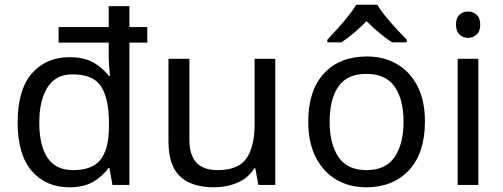

<svg xmlns="http://www.w3.org/2000/svg" viewBox="-20 -786 2138 816"><path d="M275 10Q175 10 115 -59.5Q55 -129 55 -265Q55 -405 115.5 -474Q176 -543 275 -543Q338 -543 377.5 -520Q417 -497 442 -464H448Q446 -477 444 -502.5Q442 -528 442 -544V-605H229V-671H442V-760H530V-671H606V-605H530V0H458L445 -72H441Q417 -38 377 -14Q337 10 275 10ZM290 -63Q374 -63 408.5 -109Q443 -155 443 -248V-265Q443 -366 410 -418Q377 -470 288 -470Q217 -470 182 -415Q147 -360 147 -264Q147 -168 182 -115.5Q217 -63 290 -63Z M1150 -536V0H1078L1065 -71H1061Q1035 -29 989 -9.5Q943 10 891 10Q794 10 745 -36.5Q696 -83 696 -185V-536H785V-191Q785 -63 904 -63Q993 -63 1027.5 -113Q1062 -163 1062 -257V-536Z M1786 -269Q1786 -136 1718.5 -63Q1651 10 1536 10Q1465 10 1409.5 -22.5Q1354 -55 1322 -117.5Q1290 -180 1290 -269Q1290 -402 1357 -474Q1424 -546 1539 -546Q1612 -546 1667.5 -513.5Q1723 -481 1754.5 -419.5Q1786 -358 1786 -269ZM1381 -269Q1381 -174 1418.5 -118.5Q1456 -63 1538 -63Q1619 -63 1657 -118.5Q1695 -174 1695 -269Q1695 -364 1657 -418Q1619 -472 1537 -472Q1455 -472 1418 -418Q1381 -364 1381 -269ZM1584 -766Q1596 -744 1618.5 -716.5Q1641 -689 1665.5 -662.5Q1690 -636 1709 -617V-606H1647Q1621 -622 1593 -645.5Q1565 -669 1538 -696Q1511 -669 1484 -646Q1457 -623 1431 -606H1371V-617Q1390 -637 1413.5 -663Q1437 -689 1459 -716.5Q1481 -744 1494 -766Z M1970 -737Q1990 -737 2005.5 -723.5Q2021 -710 2021 -681Q2021 -653 2005.5 -639Q1990 -625 1970 -625Q1948 -625 1933 -639Q1918 -653 1918 -681Q1918 -710 1933 -723.5Q1948 -737 1970 -737ZM2013 -536V0H1925V-536Z"/></svg>

Font: Noto IKEA Simplified Chinese
Style: Regular
Weight: 400
Designer: Monotype Design Team
Foundry: Monotype Imaging Inc.
Version: Version 1.100